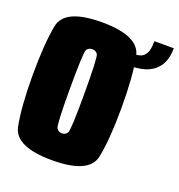

<svg xmlns="http://www.w3.org/2000/svg" viewBox="-125 -787 839 898"><g transform="rotate(20 294.0 -338.5)"><path d="M231.5 4.5Q416 4.5 434.8 -88.8Q453.5 -182 453.5 -338Q453.5 -495 434.8 -588.5Q416 -682 231.5 -682Q46.5 -682 28.5 -588.8Q10.5 -495.5 10.5 -338Q10.5 -182 29 -88.8Q47.5 4.5 231.5 4.5ZM231.5 -129.5Q213.5 -129.5 204.8 -145Q196 -160.5 196 -338Q196 -520.5 204.8 -534.2Q213.5 -548 231.5 -548Q250 -548 258.8 -534.2Q267.5 -520.5 267.5 -338Q267.5 -160.5 258.8 -145Q250 -129.5 231.5 -129.5ZM422.5 -593.5V-535Q480 -535 515.8 -552Q551.5 -569 569.8 -601.5Q588 -634 588 -682.5H491.5Q491.5 -657 486.5 -637Q481.5 -617 467 -605.2Q452.5 -593.5 422.5 -593.5Z"/></g></svg>

Font: Anybody ExtraCondensed Black
Style: Regular
Weight: 900
Width: 2
Version: Version 1.113;gftools[0.9.25]